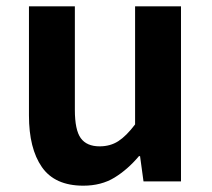

<svg xmlns="http://www.w3.org/2000/svg" viewBox="-20 -580 677 614"><path d="M246.4 13.8Q155.3 13.8 113.9 -45.8Q72.6 -105.3 72.6 -210.6V-559.8H219.4V-228.7Q219.4 -164.3 238.3 -138.2Q257.3 -112 298.6 -112Q332.7 -112 358.4 -128.6Q384.1 -145.2 412 -182.1V-559.8H558.8V0H438.9L427.9 -80.6H424.3Q388.2 -37.8 346 -12Q303.8 13.8 246.4 13.8Z"/></svg>

Font: Noto Sans KR Thin
Style: Regular
Weight: 100
Designer: Ryoko NISHIZUKA 西塚涼子 (kana, bopomofo & ideographs); Paul D. Hunt (Latin, Greek & Cyrillic); Sandoll Communications 산돌커뮤니
Foundry: Adobe
Version: Version 2.004-H2;hotconv 1.0.118;makeotfexe 2.5.65603